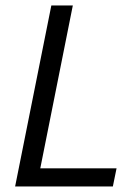

<svg xmlns="http://www.w3.org/2000/svg" viewBox="-20 -676 502 696"><path d="M34.8 0 166.1 -656.3H244L126 -65.7H402.5L389.1 0Z"/></svg>

Font: Source Sans Variable
Style: Italic
Weight: 200
Italic angle: -11°
Designer: Paul D. Hunt
Foundry: Adobe Systems Incorporated
Version: Version 3.006;hotconv 1.0.111;makeotfexe 2.5.65597